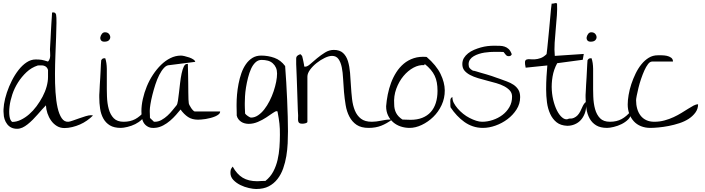

<svg xmlns="http://www.w3.org/2000/svg" viewBox="-20 -835 4606 1255"><path d="M280.3 -146.5Q269.5 -135.7 255.4 -120.1Q241.2 -104.5 226.6 -87.4Q211.9 -70.3 194.8 -53.2Q177.7 -36.1 160.6 -22.5Q143.6 -8.8 126.5 -1Q109.4 6.8 91.8 6.8Q70.3 6.8 54.2 -1Q38.1 -8.8 26.9 -23.4Q15.6 -38.1 9.8 -56.2Q3.9 -74.2 3.9 -92.8Q1 -118.2 6.3 -154.3Q11.7 -190.4 24.9 -230Q38.1 -269.5 57.6 -308.1Q77.1 -346.7 101.6 -377.9Q126 -409.2 154.3 -427.7Q182.6 -446.3 212.9 -446.3Q224.6 -446.3 233.9 -445.8Q243.2 -445.3 252.4 -443.8Q261.7 -442.4 271 -439.5Q280.3 -436.5 293.9 -432.6Q301.8 -441.4 304.7 -450.7Q307.6 -460 308.1 -470.2Q308.6 -480.5 307.6 -491.2Q306.6 -502 306.6 -512.7Q306.6 -521.5 308.1 -540Q309.6 -558.6 310.5 -582.5Q311.5 -606.4 313 -632.8Q314.5 -659.2 315.9 -683.1Q317.4 -707 318.8 -725.6Q320.3 -744.1 320.3 -752.9Q320.3 -752.9 323.2 -753.4Q326.2 -753.9 328.1 -753.9Q335 -753.9 339.4 -751Q343.8 -748 346.7 -739.3Q349.6 -723.6 349.1 -684.6Q348.6 -645.5 346.7 -592.8Q344.7 -540 342.3 -477.5Q339.8 -415 339.4 -353Q338.9 -291 342.8 -232.9Q346.7 -174.8 356.4 -131.3Q366.2 -87.9 383.3 -62.5Q400.4 -37.1 427.7 -39.1Q436.5 -40 456.1 -46.9Q475.6 -53.7 497.6 -61.5Q519.5 -69.3 540.5 -75.7Q561.5 -82 575.2 -82Q576.2 -82 581.1 -81.1Q585.9 -80.1 587.9 -80.1Q570.3 -62.5 548.8 -47.4Q527.3 -32.2 502.9 -21.5Q478.5 -10.7 452.1 -4.4Q425.8 2 401.4 2Q373 2 351.1 -11.7Q329.1 -25.4 314 -46.9Q298.8 -68.4 290 -94.7Q281.2 -121.1 280.3 -146.5ZM227.5 -407.2Q185.5 -393.6 153.3 -363.3Q121.1 -333 97.7 -295.9Q74.2 -258.8 60.5 -217.8Q46.9 -176.8 42.5 -140.1Q38.1 -103.5 42 -75.7Q45.9 -47.9 59.6 -38.1Q87.9 -38.1 116.2 -51.8Q144.5 -65.4 170.4 -87.9Q196.3 -110.4 218.8 -140.6Q241.2 -170.9 258.3 -203.1Q275.4 -235.4 284.7 -269Q293.9 -302.7 293.9 -332V-340.8Q293.9 -347.7 293.9 -355.5Q293.9 -363.3 293.9 -369.6Q293.9 -376 293.9 -377.9Q290 -390.6 282.7 -397Q275.4 -403.3 266.1 -405.8Q256.8 -408.2 246.1 -407.7Q235.4 -407.2 227.5 -407.2Z M628.9 -214.8Q629.9 -222.7 630.4 -240.2Q630.9 -257.8 632.3 -280.3Q633.8 -302.7 635.3 -327.1Q636.7 -351.6 637.7 -374Q638.7 -396.5 639.6 -414.6Q640.6 -432.6 641.6 -441.4Q646.5 -449.2 650.9 -451.7Q655.3 -454.1 662.1 -454.1Q663.1 -454.1 665 -454.1Q667 -454.1 668 -454.1Q677.7 -425.8 678.2 -384.8Q678.7 -343.8 678.2 -297.4Q677.7 -251 679.2 -205.1Q680.7 -159.2 690.9 -122.1Q701.2 -85 723.6 -62Q746.1 -39.1 788.1 -39.1Q832 -39.1 864.3 -56.6Q896.5 -74.2 922.9 -106.4Q922.9 -105.5 923.8 -100.1Q924.8 -94.7 924.8 -92.8Q924.8 -71.3 906.7 -53.7Q888.7 -36.1 864.3 -23.9Q839.8 -11.7 813 -5.4Q786.1 1 769.5 1Q725.6 1 698.2 -15.6Q670.9 -32.2 655.3 -60.5Q639.6 -88.9 634.3 -125Q628.9 -161.1 628.9 -199.2ZM662.1 -562.5Q646.5 -562.5 640.1 -571.8Q633.8 -581.1 636.2 -592.8Q638.7 -604.5 646.5 -614.3Q654.3 -624 666 -624Q682.6 -624 691.4 -614.3Q700.2 -604.5 700.7 -592.8Q701.2 -581.1 691.9 -571.8Q682.6 -562.5 662.1 -562.5Z M904.3 -108.4Q904.3 -145.5 913.6 -187.5Q922.9 -229.5 939.5 -270Q956.1 -310.5 980 -346.7Q1003.9 -382.8 1032.2 -410.6Q1060.5 -438.5 1093.8 -455.1Q1127 -471.7 1163.1 -471.7Q1170.9 -471.7 1186 -468.3Q1201.2 -464.8 1216.8 -459.5Q1232.4 -454.1 1244.1 -446.3Q1255.9 -438.5 1255.9 -430.7L1086.9 -409.2Q1068.4 -409.2 1051.8 -391.1Q1035.2 -373 1021 -345.2Q1006.8 -317.4 995.6 -282.7Q984.4 -248 976.1 -214.8Q967.8 -181.6 963.4 -154.3Q959 -127 959 -113.3V-103.5Q959 -97.7 959.5 -90.3Q960 -83 960 -75.2V-66.4Q960 -64.5 963.9 -60.5L980.5 -44.9Q984.4 -40 986.3 -39.1Q987.3 -39.1 989.3 -39.1H992.2Q1014.6 -39.1 1035.6 -50.8Q1056.6 -62.5 1074.7 -79.1Q1092.8 -95.7 1107.9 -114.7Q1123 -133.8 1133.8 -146.5Q1139.6 -153.3 1143.1 -176.3Q1146.5 -199.2 1149.9 -229Q1153.3 -258.8 1157.2 -292.5Q1161.1 -326.2 1167 -354Q1172.9 -381.8 1181.2 -399.4Q1189.5 -417 1202.1 -417Q1203.1 -417 1205.6 -417Q1208 -417 1208 -417Q1208 -412.1 1208.5 -392.6Q1209 -373 1209.5 -346.2Q1210 -319.3 1210.4 -289.1Q1210.9 -258.8 1210.9 -231.9Q1210.9 -205.1 1211.9 -185.5Q1212.9 -166 1213.9 -161.1Q1213.9 -156.2 1218.8 -147Q1223.6 -137.7 1229.5 -128.9Q1235.4 -120.1 1242.2 -113.3Q1249 -106.4 1252.9 -106.4H1418.9Q1418.9 -95.7 1409.7 -87.9Q1400.4 -80.1 1386.7 -74.2Q1373 -68.4 1356.4 -64Q1339.8 -59.6 1324.2 -57.1Q1308.6 -54.7 1294.9 -53.7Q1281.2 -52.7 1274.4 -52.7Q1235.4 -52.7 1209 -70.3Q1182.6 -87.9 1160.2 -119.1Q1147.5 -103.5 1130.4 -84Q1113.3 -64.5 1092.3 -46.4Q1071.3 -28.3 1047.4 -15.6Q1023.4 -2.9 1000 0Q969.7 3.9 951.7 -4.4Q933.6 -12.7 922.9 -27.3Q912.1 -42 908.2 -63Q904.3 -84 904.3 -108.4Z M1486.3 294.9Q1486.3 281.2 1488.8 273.4Q1491.2 265.6 1501 253.9Q1528.3 303.7 1566.4 326.7Q1604.5 349.6 1662.1 349.6Q1664.1 349.6 1671.9 349.1Q1679.7 348.6 1688.5 348.1Q1697.3 347.7 1704.6 347.7Q1711.9 347.7 1714.8 347.7Q1748 321.3 1766.6 285.6Q1785.2 250 1794.4 210Q1803.7 169.9 1806.6 127.9Q1809.6 85.9 1809.6 46.9Q1809.6 25.4 1809.1 7.8Q1808.6 -9.8 1806.6 -26.4Q1804.7 -43 1801.8 -62Q1798.8 -81.1 1793.9 -106.4Q1793.9 -106.4 1792 -107.4Q1790 -108.4 1788.1 -108.4Q1780.3 -108.4 1762.2 -95.7Q1744.1 -83 1719.7 -66.9Q1695.3 -50.8 1665.5 -38.1Q1635.7 -25.4 1605.5 -25.4Q1592.8 -25.4 1579.6 -28.8Q1566.4 -32.2 1556.2 -39.1Q1545.9 -45.9 1538.1 -56.2Q1530.3 -66.4 1527.3 -80.1Q1527.3 -84 1527.3 -94.2Q1527.3 -104.5 1526.9 -116.2Q1526.4 -127.9 1526.4 -138.7V-153.3Q1526.4 -182.6 1529.3 -216.8Q1532.2 -251 1539.1 -286.6Q1545.9 -322.3 1557.6 -356Q1569.3 -389.6 1587.4 -415.5Q1605.5 -441.4 1629.9 -456.5Q1654.3 -471.7 1687.5 -471.7Q1732.4 -471.7 1773.4 -457Q1814.5 -442.4 1843.8 -403.3Q1847.7 -352.5 1851.1 -295.9Q1854.5 -239.3 1856.9 -182.6Q1859.4 -126 1860.8 -72.8Q1862.3 -19.5 1862.3 23.4Q1862.3 59.6 1860.4 101.6Q1858.4 143.6 1851.6 185.1Q1844.7 226.6 1831.1 265.6Q1817.4 304.7 1793.9 335Q1770.5 365.2 1736.8 382.8Q1703.1 400.4 1654.3 400.4Q1635.7 400.4 1606.9 394Q1578.1 387.7 1551.3 374.5Q1524.4 361.3 1505.4 341.3Q1486.3 321.3 1486.3 294.9ZM1582 -92.8Q1584 -89.8 1588.9 -85Q1593.8 -80.1 1600.1 -76.2Q1606.4 -72.3 1611.8 -69.3Q1617.2 -66.4 1621.1 -66.4Q1644.5 -66.4 1666.5 -81.1Q1688.5 -95.7 1707.5 -120.1Q1726.6 -144.5 1742.2 -175.3Q1757.8 -206.1 1768.6 -238.3Q1779.3 -270.5 1785.2 -300.3Q1791 -330.1 1791 -354.5Q1791 -376 1783.7 -392.6Q1776.4 -409.2 1762.7 -421.4Q1749 -433.6 1730.5 -438.5Q1711.9 -443.4 1689.5 -443.4Q1667 -443.4 1649.9 -427.2Q1632.8 -411.1 1621.1 -385.3Q1609.4 -359.4 1601.1 -326.7Q1592.8 -293.9 1587.9 -263.2Q1583 -232.4 1581.5 -205.1Q1580.1 -177.7 1580.1 -161.1Q1580.1 -156.2 1580.1 -147Q1580.1 -137.7 1580.6 -127.4Q1581.1 -117.2 1581.5 -107.4Q1582 -97.7 1582 -92.8Z M2150.4 -469.7Q2129.9 -469.7 2102.5 -456.5Q2075.2 -443.4 2049.8 -423.3Q2024.4 -403.3 2006.8 -379.4Q1989.3 -355.5 1989.3 -334V-39.1Q1989.3 -35.2 1984.9 -32.7Q1980.5 -30.3 1975.1 -28.8Q1969.7 -27.3 1963.9 -26.9Q1958 -26.4 1955.1 -26.4Q1942.4 -26.4 1936.5 -30.8Q1930.7 -35.2 1929.2 -43Q1927.7 -50.8 1928.2 -60.5Q1928.7 -70.3 1928.7 -80.1Q1927.7 -87.9 1926.8 -114.3L1924.8 -173.8Q1923.8 -208 1922.4 -246.6Q1920.9 -285.2 1919.9 -319.8Q1918.9 -354.5 1917.5 -380.4Q1916 -406.2 1916 -415V-452.1Q1916 -458 1918 -462.9Q1919.9 -467.8 1925.8 -472.2Q1931.6 -476.6 1942.4 -480.5Q1945.3 -480.5 1949.7 -475.1Q1954.1 -469.7 1955.1 -467.8Q1956.1 -463.9 1958.5 -454.1Q1960.9 -444.3 1962.9 -434.1Q1964.8 -423.8 1966.8 -414.1Q1968.8 -404.3 1968.8 -400.4Q1969.7 -399.4 1971.7 -399.4Q1973.6 -399.4 1975.6 -399.4Q1989.3 -399.4 2008.3 -416.5Q2027.3 -433.6 2052.2 -454.1Q2077.1 -474.6 2104.5 -491.7Q2131.8 -508.8 2162.1 -508.8Q2200.2 -508.8 2222.2 -488.8Q2244.1 -468.8 2254.4 -435.1Q2264.6 -401.4 2268.1 -359.4Q2271.5 -317.4 2273.9 -273.9Q2276.4 -230.5 2281.2 -188Q2286.1 -145.5 2299.8 -112.3Q2313.5 -79.1 2339.4 -59.1Q2365.2 -39.1 2410.2 -39.1Q2424.8 -39.1 2439.9 -41Q2455.1 -43 2469.7 -45.9Q2484.4 -48.8 2499.5 -51.3Q2514.6 -53.7 2530.3 -53.7Q2532.2 -53.7 2537.6 -53.7Q2543 -53.7 2543 -53.7Q2507.8 -27.3 2471.7 -13.2Q2435.5 1 2389.6 1Q2340.8 1 2311 -19Q2281.2 -39.1 2263.7 -72.8Q2246.1 -106.4 2239.3 -148.4Q2232.4 -190.4 2228.5 -233.9Q2224.6 -277.3 2222.7 -319.8Q2220.7 -362.3 2213.9 -395.5Q2207 -428.7 2192.4 -449.2Q2177.7 -469.7 2150.4 -469.7Z M2503.9 -140.6Q2506.8 -177.7 2514.6 -217.3Q2522.5 -256.8 2536.1 -293.5Q2549.8 -330.1 2570.3 -362.3Q2590.8 -394.5 2619.1 -418.5Q2647.5 -442.4 2684.6 -454.6Q2721.7 -466.8 2768.6 -462.9Q2832 -408.2 2859.4 -352.1Q2886.7 -295.9 2887.2 -244.6Q2887.7 -193.4 2866.7 -148.4Q2845.7 -103.5 2812 -70.8Q2778.3 -38.1 2737.3 -18.6Q2696.3 1 2657.2 1Q2627 1 2599.1 -8.3Q2571.3 -17.6 2550.3 -35.6Q2529.3 -53.7 2516.6 -80.1Q2503.9 -106.4 2503.9 -140.6ZM2839.8 -241.2Q2839.8 -270.5 2835.4 -294.9Q2831.1 -319.3 2821.3 -339.8Q2811.5 -360.4 2795.4 -379.4Q2779.3 -398.4 2755.9 -417L2753.9 -409.2Q2718.8 -412.1 2682.6 -392.6Q2646.5 -373 2617.2 -337.9Q2587.9 -302.7 2570.3 -254.9Q2552.7 -207 2556.6 -153.3Q2556.6 -121.1 2569.3 -96.7Q2582 -72.3 2610.4 -53.7Q2613.3 -53.7 2621.1 -53.2Q2628.9 -52.7 2637.2 -52.7Q2645.5 -52.7 2653.3 -52.2Q2661.1 -51.8 2663.1 -51.8Q2707 -51.8 2740.2 -64.9Q2773.4 -78.1 2795.4 -102.5Q2817.4 -127 2828.6 -162.1Q2839.8 -197.3 2839.8 -241.2Z M2924.8 -133.8Q2923.8 -136.7 2923.8 -147Q2923.8 -157.2 2923.8 -161.1Q2923.8 -164.1 2923.3 -170.4Q2922.9 -176.8 2923.8 -182.6Q2924.8 -188.5 2927.7 -193.4Q2930.7 -198.2 2937.5 -200.2Q2936.5 -180.7 2946.3 -162.1Q2956.1 -143.6 2971.7 -125.5Q2987.3 -107.4 3007.3 -91.3Q3027.3 -75.2 3049.3 -64Q3071.3 -52.7 3092.3 -45.9Q3113.3 -39.1 3131.8 -39.1Q3166 -39.1 3201.2 -50.8Q3236.3 -62.5 3264.2 -83.5Q3292 -104.5 3309.6 -134.8Q3327.1 -165 3327.1 -203.1Q3327.1 -226.6 3313 -242.7Q3298.8 -258.8 3275.9 -271Q3252.9 -283.2 3224.1 -291.5Q3195.3 -299.8 3164.6 -307.6Q3133.8 -315.4 3104.5 -324.2Q3075.2 -333 3052.2 -345.2Q3029.3 -357.4 3015.6 -374Q3002 -390.6 3002 -416Q3002 -438.5 3012.2 -455.6Q3022.5 -472.7 3039.6 -486.3Q3056.6 -500 3078.6 -509.3Q3100.6 -518.6 3123 -524.9Q3145.5 -531.2 3167.5 -533.7Q3189.5 -536.1 3207 -536.1Q3229.5 -536.1 3246.6 -535.6Q3263.7 -535.2 3278.3 -530.3Q3293 -525.4 3304.7 -514.6Q3316.4 -503.9 3325.2 -480.5Q3321.3 -472.7 3316.9 -470.2Q3312.5 -467.8 3304.7 -467.8Q3293.9 -467.8 3286.6 -476.1Q3279.3 -484.4 3271.5 -495.1Q3268.6 -495.1 3259.8 -495.6Q3251 -496.1 3241.7 -496.1Q3232.4 -496.1 3224.1 -496.1Q3215.8 -496.1 3211.9 -496.1Q3200.2 -496.1 3183.1 -495.1Q3166 -494.1 3147 -491.2Q3127.9 -488.3 3109.9 -482.4Q3091.8 -476.6 3076.7 -467.8Q3061.5 -459 3052.2 -445.8Q3043 -432.6 3043 -415Q3043 -399.4 3049.3 -390.6Q3055.7 -381.8 3071.3 -373Q3078.1 -373 3091.8 -368.7Q3105.5 -364.3 3122.6 -359.4Q3139.6 -354.5 3158.7 -349.1Q3177.7 -343.8 3194.8 -337.9Q3211.9 -332 3225.1 -327.1Q3238.3 -322.3 3245.1 -320.3Q3268.6 -311.5 3293 -302.7Q3317.4 -293.9 3336.9 -280.8Q3356.4 -267.6 3368.2 -248.5Q3379.9 -229.5 3379.9 -200.2Q3379.9 -156.2 3356.4 -119.6Q3333 -83 3297.4 -56.2Q3261.7 -29.3 3219.2 -14.2Q3176.8 1 3136.7 1Q3101.6 1 3071.3 -9.3Q3041 -19.5 3015.1 -38.1Q2989.3 -56.6 2966.8 -80.6Q2944.3 -104.5 2924.8 -133.8Z M3416 -392.6Q3410.2 -418.9 3411.6 -430.7Q3413.1 -442.4 3421.9 -445.8Q3430.7 -449.2 3444.8 -447.8Q3459 -446.3 3476.1 -447.3Q3493.2 -448.2 3513.2 -455.1Q3533.2 -461.9 3552.7 -481.4Q3554.7 -492.2 3557.1 -518.1Q3559.6 -543.9 3563 -577.1Q3566.4 -610.4 3569.8 -647Q3573.2 -683.6 3576.2 -716.8Q3579.1 -750 3581.5 -775.4Q3584 -800.8 3585.9 -811.5H3593.8Q3596.7 -811.5 3600.6 -812.5Q3604.5 -813.5 3608.4 -814.5Q3612.3 -815.4 3615.2 -814.9Q3618.2 -814.5 3621.1 -810.5Q3623 -777.3 3620.1 -735.4Q3617.2 -693.4 3612.8 -647.5Q3608.4 -601.6 3605.5 -555.7Q3602.5 -509.8 3606.4 -469.7L3795.9 -482.4L3789.1 -444.3L3622.1 -421.9Q3599.6 -380.9 3591.8 -334.5Q3584 -288.1 3586.9 -244.6Q3589.8 -201.2 3601.1 -163.1Q3612.3 -125 3628.4 -98.6Q3644.5 -72.3 3663.1 -61Q3681.6 -49.8 3699.2 -59.6Q3717.8 -58.6 3731.9 -64.9Q3746.1 -71.3 3755.9 -82Q3765.6 -92.8 3772.5 -106Q3779.3 -119.1 3784.7 -131.8Q3790 -144.5 3796.4 -154.3Q3802.7 -164.1 3810.5 -168.9Q3810.5 -167 3811 -157.7Q3811.5 -148.4 3811.5 -145.5Q3811.5 -117.2 3801.8 -92.3Q3792 -67.4 3775.9 -49.8Q3759.8 -32.2 3736.8 -22.5Q3713.9 -12.7 3687.5 -12.7Q3644.5 -14.6 3618.2 -35.6Q3591.8 -56.6 3576.2 -90.8Q3560.5 -125 3555.2 -166.5Q3549.8 -208 3549.8 -251Q3549.8 -293.9 3552.2 -334.5Q3554.7 -375 3557.6 -407.2Z M3807.6 -214.8Q3808.6 -222.7 3809.1 -240.2Q3809.6 -257.8 3811 -280.3Q3812.5 -302.7 3814 -327.1Q3815.4 -351.6 3816.4 -374Q3817.4 -396.5 3818.4 -414.6Q3819.3 -432.6 3820.3 -441.4Q3825.2 -449.2 3829.6 -451.7Q3834 -454.1 3840.8 -454.1Q3841.8 -454.1 3843.8 -454.1Q3845.7 -454.1 3846.7 -454.1Q3856.4 -425.8 3856.9 -384.8Q3857.4 -343.8 3856.9 -297.4Q3856.4 -251 3857.9 -205.1Q3859.4 -159.2 3869.6 -122.1Q3879.9 -85 3902.3 -62Q3924.8 -39.1 3966.8 -39.1Q4010.7 -39.1 4043 -56.6Q4075.2 -74.2 4101.6 -106.4Q4101.6 -105.5 4102.5 -100.1Q4103.5 -94.7 4103.5 -92.8Q4103.5 -71.3 4085.4 -53.7Q4067.4 -36.1 4043 -23.9Q4018.6 -11.7 3991.7 -5.4Q3964.8 1 3948.2 1Q3904.3 1 3877 -15.6Q3849.6 -32.2 3834 -60.5Q3818.4 -88.9 3813 -125Q3807.6 -161.1 3807.6 -199.2ZM3840.8 -562.5Q3825.2 -562.5 3818.8 -571.8Q3812.5 -581.1 3814.9 -592.8Q3817.4 -604.5 3825.2 -614.3Q3833 -624 3844.7 -624Q3861.3 -624 3870.1 -614.3Q3878.9 -604.5 3879.4 -592.8Q3879.9 -581.1 3870.6 -571.8Q3861.3 -562.5 3840.8 -562.5Z M4083 -152.3Q4083 -179.7 4088.9 -214.4Q4094.7 -249 4106.4 -284.7Q4118.2 -320.3 4134.8 -354.5Q4151.4 -388.7 4172.9 -415Q4194.3 -441.4 4220.7 -457.5Q4247.1 -473.6 4279.3 -473.6H4303.7Q4321.3 -473.6 4337.9 -470.2Q4354.5 -466.8 4366.7 -458Q4378.9 -449.2 4378.9 -432.6H4242.2Q4228.5 -432.6 4215.8 -416Q4203.1 -399.4 4191.9 -374.5Q4180.7 -349.6 4170.4 -319.3Q4160.2 -289.1 4153.3 -260.7Q4146.5 -232.4 4142.1 -210.4Q4137.7 -188.5 4137.7 -179.7Q4137.7 -150.4 4145 -124.5Q4152.3 -98.6 4167 -79.6Q4181.6 -60.5 4204.1 -49.8Q4226.6 -39.1 4256.8 -39.1Q4292 -39.1 4323.7 -47.9Q4355.5 -56.6 4382.8 -69.3Q4410.2 -82 4434.1 -96.7Q4458 -111.3 4478 -124Q4498 -136.7 4513.7 -145Q4529.3 -153.3 4543 -153.3Q4543 -123 4525.4 -99.1Q4507.8 -75.2 4481.4 -58.1Q4455.1 -41 4420.9 -29.8Q4386.7 -18.6 4351.6 -11.7Q4316.4 -4.9 4284.7 -2Q4252.9 1 4230.5 1Q4197.3 1 4169.4 -10.3Q4141.6 -21.5 4122.6 -42.5Q4103.5 -63.5 4093.3 -91.3Q4083 -119.1 4083 -152.3Z"/></svg>

Font: The Girl Next Door
Style: Regular
Weight: 400
Designer: Kimberly Geswein
Foundry: Kimberly Geswein
Version: Version 1.002 2010